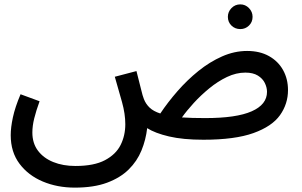

<svg xmlns="http://www.w3.org/2000/svg" viewBox="-20 -626 1380 878"><path d="M322 232Q242 232 175.5 204Q109 176 69 122.5Q29 69 29 -8Q29 -43 39 -89.5Q49 -136 74 -195L161 -163Q145 -119 136.5 -84.5Q128 -50 128 -20Q128 29 153.5 63Q179 97 223.5 115Q268 133 325 133Q410 133 460 106.5Q510 80 531.5 37Q553 -6 553 -58Q553 -105 538 -159Q523 -213 505 -275L604 -301Q619 -244 625.5 -216Q632 -188 638 -173Q647 -150 664.5 -133.5Q682 -117 713 -107Q747 -158 791.5 -209Q836 -260 887.5 -301.5Q939 -343 995.5 -368Q1052 -393 1110 -393Q1168 -393 1210 -369.5Q1252 -346 1274.5 -305.5Q1297 -265 1297 -214Q1297 -151 1260.5 -99.5Q1224 -48 1139 -17.5Q1054 13 910 13Q817 13 753 -2Q689 -17 653 -40Q647 13 627 62Q607 111 568.5 149Q530 187 469.5 209.5Q409 232 322 232ZM1102 -294Q1060 -294 1018 -274Q976 -254 937 -222Q898 -190 866 -155Q834 -120 812 -89Q856 -86 919 -86Q1061 -86 1131 -117Q1201 -148 1201 -206Q1201 -226 1191 -246.5Q1181 -267 1159 -280.5Q1137 -294 1102 -294ZM1079 -493Q1055 -493 1038.5 -509Q1022 -525 1022 -549Q1022 -572 1038.5 -589Q1055 -606 1079 -606Q1102 -606 1118.5 -589Q1135 -572 1135 -549Q1135 -525 1118.5 -509Q1102 -493 1079 -493Z"/></svg>

Font: Noto Sans Arabic Med
Style: Regular
Weight: 500
Designer: Monotype Design Team, Nadine Chahine, Nizar Qandah and Khaled Hosny
Foundry: Monotype Imaging Inc.
Version: Version 2.012; ttfautohint (v1.8.4.7-5d5b)